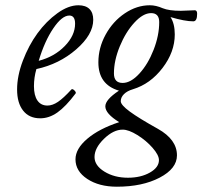

<svg xmlns="http://www.w3.org/2000/svg" viewBox="-20 -436 769 729"><path d="M132.8 13.2Q90.8 13.2 67.9 -15.9Q44.9 -44.9 44.9 -96.2Q44.9 -147.9 66.9 -205.8Q88.9 -263.7 122.3 -309.6Q155.8 -355.5 197.8 -385.7Q239.7 -416 277.8 -416Q305.2 -416 319.6 -401.9Q334 -387.7 334 -360.8Q334 -304.7 269.3 -248.5Q204.6 -192.4 118.2 -173.8Q108.9 -141.6 108.9 -108.9Q108.9 -73.7 122.1 -54.4Q135.3 -35.2 160.2 -35.2Q179.2 -35.2 200.2 -49.3Q221.2 -63.5 251 -96.2Q254.9 -100.1 262.5 -92.8Q270 -85.4 267.1 -81.1Q229.5 -31.2 198 -9Q166.5 13.2 132.8 13.2ZM127 -205.1Q186.5 -220.7 225.8 -261Q265.1 -301.3 265.1 -346.2Q265.1 -377 243.2 -377Q215.3 -377 182.4 -328.4Q149.4 -279.8 127 -205.1Z M423.8 272.9Q356 272.9 311.3 243.4Q266.6 213.9 266.6 168.9Q266.6 128.9 311.5 90.8Q356.4 52.7 432.6 27.8Q379.9 -4.4 379.9 -32.2Q379.9 -57.6 431.6 -91.8Q353.5 -114.7 353.5 -199.2Q353.5 -254.4 381.1 -304.7Q408.7 -355 454.1 -385.5Q499.5 -416 548.8 -416Q572.3 -416 597.7 -404.8Q621.6 -395 666.5 -395Q677.7 -395 719.7 -397Q728.5 -397 728.5 -383.8Q728.5 -355 713.9 -355Q682.1 -355 627.4 -371.1Q643.6 -346.2 643.6 -305.2Q643.6 -238.8 597.2 -178Q550.8 -117.2 484.9 -97.2Q462.9 -90.8 450.7 -78.6Q438.5 -66.4 438.5 -51.8Q438.5 -37.6 472.7 -12.5Q506.8 12.7 579.6 53.2Q651.9 93.8 651.9 153.8Q651.9 204.1 586.2 238.5Q520.5 272.9 423.8 272.9ZM445.8 -121.1Q476.6 -121.1 509.3 -156.7Q542 -192.4 563.2 -246.8Q584.5 -301.3 584.5 -352.1Q584.5 -386.2 553.7 -386.2Q523.4 -386.2 490.2 -350.1Q457 -314 434.8 -260Q412.6 -206.1 412.6 -157.2Q412.6 -121.1 445.8 -121.1ZM465.8 238.8Q514.6 238.8 549.1 219.2Q583.5 199.7 583.5 171.9Q583.5 152.8 559.1 125Q534.7 97.2 501.5 76.7Q468.3 56.2 445.8 56.2Q410.6 56.2 374.8 91.1Q338.9 126 338.9 160.2Q338.9 192.4 376.5 215.6Q414.1 238.8 465.8 238.8Z"/></svg>

Font: Junicode SmCond
Style: Italic
Weight: 400
Width: 4
Italic angle: -11°
Designer: Peter S. Baker
Version: Version 2.206